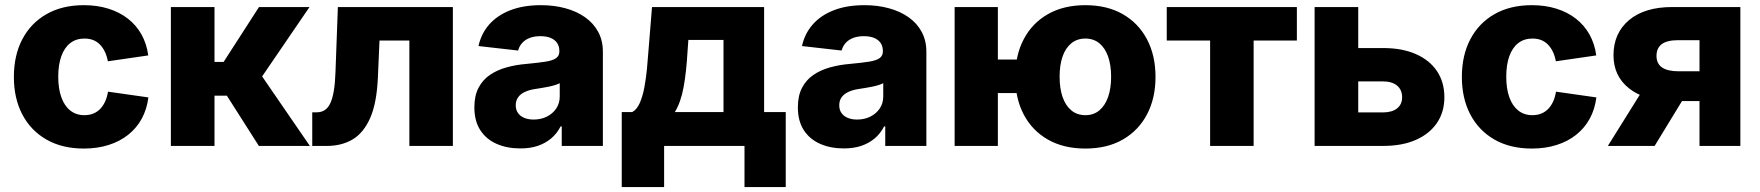

<svg xmlns="http://www.w3.org/2000/svg" viewBox="-20 -570 6874 750"><path d="M307.6 10.3Q222.7 10.3 161.4 -24.9Q100.1 -60.1 67.1 -123Q34.2 -186 34.2 -269.5Q34.2 -353.5 67.1 -416.5Q100.1 -479.5 161.4 -514.6Q222.7 -549.8 307.6 -549.8Q359.9 -549.8 403.6 -536.1Q447.3 -522.5 480 -496.8Q512.7 -471.2 533 -434.8Q553.2 -398.4 559.1 -353.5L401.4 -330.6Q397.5 -351.6 389.6 -367.9Q381.8 -384.3 370.4 -396Q358.9 -407.7 343.8 -413.6Q328.6 -419.4 309.6 -419.4Q277.3 -419.4 254.4 -401.6Q231.4 -383.8 219.5 -350.3Q207.5 -316.9 207.5 -270Q207.5 -224.1 219.5 -190.4Q231.4 -156.7 254.4 -138.4Q277.3 -120.1 309.6 -120.1Q328.6 -120.1 344 -126.2Q359.4 -132.3 371.1 -144.3Q382.8 -156.2 390.6 -173.3Q398.4 -190.4 401.9 -211.9L559.6 -189.5Q553.7 -143.1 533.7 -106.4Q513.7 -69.8 481 -43.7Q448.2 -17.6 404.3 -3.7Q360.4 10.3 307.6 10.3Z M647.5 0V-542.5H817.9V-328.1H853.5L991.7 -542.5H1189L1003.9 -271.5L1190.4 0H991.2L866.2 -196.3H817.9V0Z M1199.7 0V-131.3H1217.3Q1234.9 -131.3 1248 -139.6Q1261.2 -147.9 1270 -166.3Q1278.8 -184.6 1283.9 -214.8Q1289.1 -245.1 1290.5 -289.1L1299.8 -542.5H1749V0H1579.1V-411.6H1462.4L1456.1 -267.1Q1451.7 -167 1425.8 -108.6Q1399.9 -50.3 1356.9 -25.1Q1314 0 1257.3 0Z M2012.7 9.8Q1960.4 9.8 1919.9 -8.1Q1879.4 -25.9 1856.2 -61.5Q1833 -97.2 1833 -150.9Q1833 -195.8 1849.1 -226.8Q1865.2 -257.8 1893.3 -277.1Q1921.4 -296.4 1958 -306.6Q1994.6 -316.9 2036.1 -320.3Q2082.5 -324.7 2110.8 -329.1Q2139.2 -333.5 2152.1 -342.8Q2165 -352.1 2165 -368.7V-370.6Q2165 -389.2 2156.2 -402.1Q2147.5 -415 2130.9 -421.9Q2114.3 -428.7 2090.8 -428.7Q2067.4 -428.7 2049.3 -421.9Q2031.2 -415 2019.8 -402.3Q2008.3 -389.6 2003.9 -372.6L1849.1 -390.1Q1859.4 -438 1890.6 -473.9Q1921.9 -509.8 1972.9 -529.8Q2023.9 -549.8 2093.3 -549.8Q2144.5 -549.8 2188.5 -537.8Q2232.4 -525.9 2265.4 -502.7Q2298.3 -479.5 2316.7 -445.6Q2335 -411.6 2335 -368.2V0H2174.3V-76.2H2169.9Q2155.3 -47.9 2132.8 -29.1Q2110.4 -10.3 2080.6 -0.2Q2050.8 9.8 2012.7 9.8ZM2064.5 -103Q2093.3 -103 2116.2 -114.5Q2139.2 -126 2152.8 -146.2Q2166.5 -166.5 2166.5 -193.4V-245.1Q2159.2 -241.2 2148.4 -237.8Q2137.7 -234.4 2124.8 -231.7Q2111.8 -229 2098.4 -226.8Q2085 -224.6 2072.8 -222.7Q2047.9 -219.2 2030.3 -210.9Q2012.7 -202.6 2003.7 -189.7Q1994.6 -176.8 1994.6 -158.7Q1994.6 -140.6 2003.7 -128.2Q2012.7 -115.7 2028.3 -109.4Q2043.9 -103 2064.5 -103Z M2408.7 160.6V-132.3H2449.7Q2467.8 -142.1 2479 -167.5Q2490.2 -192.9 2496.8 -227.5Q2503.4 -262.2 2507.1 -300.3Q2510.7 -338.4 2513.2 -373.5L2526.9 -542.5H2964.8V-132.3H3049.3V160.6H2888.2V0H2574.2V160.6ZM2616.2 -132.3H2806.2V-414.1H2668.9L2666 -373.5Q2661.1 -287.1 2650.1 -228.5Q2639.2 -169.9 2616.2 -132.3Z M3276.4 9.8Q3224.1 9.8 3183.6 -8.1Q3143.1 -25.9 3119.9 -61.5Q3096.7 -97.2 3096.7 -150.9Q3096.7 -195.8 3112.8 -226.8Q3128.9 -257.8 3157 -277.1Q3185.1 -296.4 3221.7 -306.6Q3258.3 -316.9 3299.8 -320.3Q3346.2 -324.7 3374.5 -329.1Q3402.8 -333.5 3415.8 -342.8Q3428.7 -352.1 3428.7 -368.7V-370.6Q3428.7 -389.2 3419.9 -402.1Q3411.1 -415 3394.5 -421.9Q3377.9 -428.7 3354.5 -428.7Q3331.1 -428.7 3313 -421.9Q3294.9 -415 3283.4 -402.3Q3272 -389.6 3267.6 -372.6L3112.8 -390.1Q3123 -438 3154.3 -473.9Q3185.5 -509.8 3236.6 -529.8Q3287.6 -549.8 3356.9 -549.8Q3408.2 -549.8 3452.1 -537.8Q3496.1 -525.9 3529.1 -502.7Q3562 -479.5 3580.3 -445.6Q3598.6 -411.6 3598.6 -368.2V0H3438V-76.2H3433.6Q3418.9 -47.9 3396.5 -29.1Q3374 -10.3 3344.2 -0.2Q3314.5 9.8 3276.4 9.8ZM3328.1 -103Q3356.9 -103 3379.9 -114.5Q3402.8 -126 3416.5 -146.2Q3430.2 -166.5 3430.2 -193.4V-245.1Q3422.9 -241.2 3412.1 -237.8Q3401.4 -234.4 3388.4 -231.7Q3375.5 -229 3362.1 -226.8Q3348.6 -224.6 3336.4 -222.7Q3311.5 -219.2 3293.9 -210.9Q3276.4 -202.6 3267.3 -189.7Q3258.3 -176.8 3258.3 -158.7Q3258.3 -140.6 3267.3 -128.2Q3276.4 -115.7 3292 -109.4Q3307.6 -103 3328.1 -103Z M3709 0V-542.5H3877.9V0ZM3829.6 -206.5V-337.4H3990.7V-206.5ZM4219.7 10.3Q4134.8 10.3 4073.2 -24.9Q4011.7 -60.1 3978.8 -123Q3945.8 -186 3945.8 -269.5Q3945.8 -353.5 3978.8 -416.5Q4011.7 -479.5 4073.2 -514.6Q4134.8 -549.8 4219.7 -549.8Q4304.7 -549.8 4366 -514.6Q4427.2 -479.5 4460.4 -416.5Q4493.7 -353.5 4493.7 -269.5Q4493.7 -186 4460.4 -123Q4427.2 -60.1 4366 -24.9Q4304.7 10.3 4219.7 10.3ZM4219.7 -120.1Q4252 -120.1 4274.4 -138.9Q4296.9 -157.7 4308.6 -191.4Q4320.3 -225.1 4320.3 -270Q4320.3 -315.4 4308.6 -348.9Q4296.9 -382.3 4274.4 -400.9Q4252 -419.4 4219.7 -419.4Q4187.5 -419.4 4164.8 -400.9Q4142.1 -382.3 4130.6 -349.1Q4119.1 -315.9 4119.1 -270Q4119.1 -225.1 4130.6 -191.4Q4142.1 -157.7 4164.8 -138.9Q4187.5 -120.1 4219.7 -120.1Z M4707 0V-411.6H4537.6V-542.5H5045.9V-411.6H4877V0Z M5219.2 -382.3H5383.3Q5457.5 -382.3 5511 -358.6Q5564.5 -335 5593.3 -292Q5622.1 -249 5622.1 -189.9Q5622.1 -132.8 5593.3 -90.1Q5564.5 -47.4 5511 -23.7Q5457.5 0 5383.3 0H5115.2V-542.5H5285.6V-130.9H5382.3Q5417.5 -130.9 5437.3 -146.5Q5457 -162.1 5457 -189.9Q5457 -219.2 5437.3 -235.6Q5417.5 -252 5382.3 -252H5219.2Z M5963.9 10.3Q5878.9 10.3 5817.6 -24.9Q5756.3 -60.1 5723.4 -123Q5690.4 -186 5690.4 -269.5Q5690.4 -353.5 5723.4 -416.5Q5756.3 -479.5 5817.6 -514.6Q5878.9 -549.8 5963.9 -549.8Q6016.1 -549.8 6059.8 -536.1Q6103.5 -522.5 6136.2 -496.8Q6168.9 -471.2 6189.2 -434.8Q6209.5 -398.4 6215.3 -353.5L6057.6 -330.6Q6053.7 -351.6 6045.9 -367.9Q6038.1 -384.3 6026.6 -396Q6015.1 -407.7 6000 -413.6Q5984.9 -419.4 5965.8 -419.4Q5933.6 -419.4 5910.6 -401.6Q5887.7 -383.8 5875.7 -350.3Q5863.8 -316.9 5863.8 -270Q5863.8 -224.1 5875.7 -190.4Q5887.7 -156.7 5910.6 -138.4Q5933.6 -120.1 5965.8 -120.1Q5984.9 -120.1 6000.2 -126.2Q6015.6 -132.3 6027.3 -144.3Q6039.1 -156.2 6046.9 -173.3Q6054.7 -190.4 6058.1 -211.9L6215.8 -189.5Q6210 -143.1 6189.9 -106.4Q6169.9 -69.8 6137.2 -43.7Q6104.5 -17.6 6060.5 -3.7Q6016.6 10.3 5963.9 10.3Z M6778.3 0H6618.7V-413.1H6536.1Q6492.2 -413.1 6471.4 -397.7Q6450.7 -382.3 6450.7 -351.6Q6450.7 -321.8 6472.2 -306.6Q6493.7 -291.5 6538.1 -291.5H6685.1V-175.3H6518.1Q6407.2 -175.3 6345 -223.6Q6282.7 -272 6282.7 -354Q6282.7 -440.4 6343.5 -491.5Q6404.3 -542.5 6512.2 -542.5H6778.3ZM6443.4 0H6260.7L6415.5 -248H6594.7Z"/></svg>

Font: Inter 16pt ExtraBold
Style: Regular
Weight: 800
Version: Version 4.001;git-66647c0bb